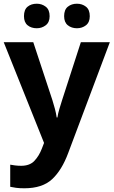

<svg xmlns="http://www.w3.org/2000/svg" viewBox="-20 -773 611 1033"><path d="M0 -546H159L262 -234Q269 -212 275.5 -187.5Q282 -163 285 -141H289Q292 -162 299.5 -187Q307 -212 314 -234L415 -546H571L347 50Q313 142 260.5 191Q208 240 111 240Q85 240 66.5 237.5Q48 235 35 232V113Q45 115 61 117Q77 119 94 119Q140 119 165 92.5Q190 66 205 27L217 -4ZM109 -686Q109 -721 128.5 -737Q148 -753 178 -753Q205 -753 226 -737Q247 -721 247 -686Q247 -653 226 -637Q205 -621 178 -621Q148 -621 128.5 -637Q109 -653 109 -686ZM325 -686Q325 -721 345 -737Q365 -753 394 -753Q422 -753 442.5 -737Q463 -721 463 -686Q463 -653 442.5 -637Q422 -621 394 -621Q365 -621 345 -637Q325 -653 325 -686Z"/></svg>

Font: Noto Sans Cherokee
Style: Bold
Weight: 700
Designer: Monotype Design Team
Foundry: Monotype Imaging Inc.
Version: Version 2.001; ttfautohint (v1.8.4.7-5d5b)